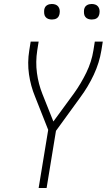

<svg xmlns="http://www.w3.org/2000/svg" viewBox="-20 -944 540 964"><path d="M174 0 222 -292 156 -459Q134 -512 125.5 -571Q117 -630 127 -691L134 -735H174L167 -691Q158 -633 165.5 -577.5Q173 -522 193 -472L248 -334L352 -476Q387 -525 413.5 -579.5Q440 -634 449 -691L456 -735H496L489 -691Q479 -629 451 -569Q423 -509 383 -455L261 -287L214 0ZM441 -846Q431 -846 422.5 -849Q414 -852 408.5 -859Q403 -866 402 -875.5Q401 -885 402 -895Q403 -901 406 -907Q409 -913 415 -917Q421 -921 427.5 -922.5Q434 -924 440 -924Q450 -924 458.5 -921Q467 -918 472.5 -911Q478 -904 479.5 -894.5Q481 -885 479 -875Q478 -869 475 -863Q472 -857 466.5 -853Q461 -849 454 -847.5Q447 -846 441 -846ZM241 -846Q231 -846 222.5 -849Q214 -852 208.5 -859Q203 -866 202 -875.5Q201 -885 202 -895Q203 -901 206 -907Q209 -913 215 -917Q221 -921 227.5 -922.5Q234 -924 240 -924Q250 -924 258.5 -921Q267 -918 272.5 -911Q278 -904 279.5 -894.5Q281 -885 279 -875Q278 -869 275 -863Q272 -857 266.5 -853Q261 -849 254 -847.5Q247 -846 241 -846Z"/></svg>

Font: Iosevka Term Curly XLt Obl
Style: Regular
Weight: 200
Italic angle: -9°
Designer: Belleve Invis
Foundry: Belleve Invis
Version: Version 32.3.0